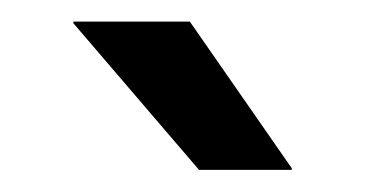

<svg xmlns="http://www.w3.org/2000/svg" viewBox="-20 -704 338 178"><path d="M156 -684 250.5 -548V-546.5H164.5L48 -682.5V-684Z"/></svg>

Font: Anek Latin Medium Medium
Style: Regular
Weight: 500
Version: Version 1.003